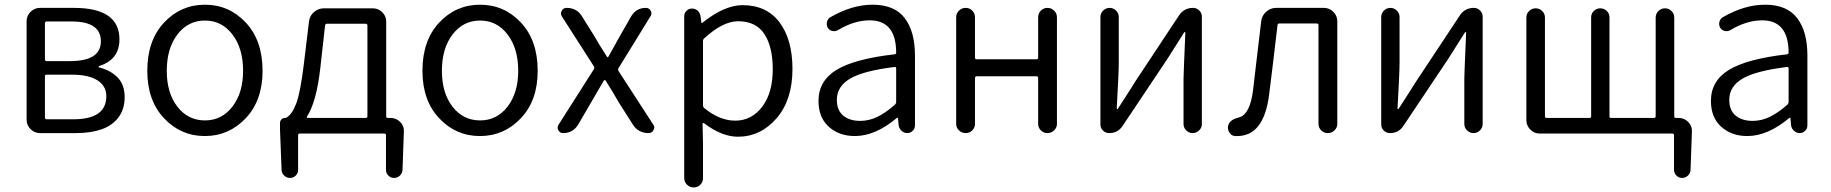

<svg xmlns="http://www.w3.org/2000/svg" viewBox="-20 -574 7897 828"><path d="M152.3 0Q128.9 0 111.8 -17.1Q94.7 -34.2 94.7 -57.6V-482.4Q94.7 -505.9 111.8 -522.9Q128.9 -540 152.3 -540H298.8Q495.1 -540 495.1 -404.3Q495.1 -316.4 407.2 -289.1Q405.3 -288.1 405.3 -286.1Q405.3 -284.2 407.2 -283.2Q456.1 -271.5 486.8 -240.2Q517.6 -209 517.6 -155.3Q517.6 -102.5 490.7 -67.4Q463.9 -32.2 417.5 -16.1Q371.1 0 306.6 0ZM173.8 -318.4Q173.8 -310.5 181.6 -310.5H282.2Q415 -310.5 415 -396Q415 -481.4 289.1 -481.4H181.6Q173.8 -481.4 173.8 -473.6ZM173.8 -67.4Q173.8 -59.6 181.6 -59.6H296.9Q438.5 -59.6 438.5 -159.2Q438.5 -203.1 400.4 -227.5Q362.3 -252 290 -252H181.6Q173.8 -252 173.8 -245.1Z M615.2 -268.6Q615.2 -399.4 687.5 -476.6Q759.8 -553.7 863.8 -553.7Q967.8 -553.7 1040 -476.6Q1112.3 -399.4 1112.3 -268.6Q1112.3 -140.6 1039.6 -64Q966.8 12.7 863.3 12.7Q759.8 12.7 687.5 -64Q615.2 -140.6 615.2 -268.6ZM1028.3 -268.6Q1028.3 -365.2 982.4 -425.3Q936.5 -485.4 863.8 -485.4Q791 -485.4 745.1 -425.3Q699.2 -365.2 699.2 -268.6Q699.2 -172.9 745.1 -113.8Q791 -54.7 863.8 -54.7Q936.5 -54.7 982.4 -114.3Q1028.3 -173.8 1028.3 -268.6Z M1390.6 -471.7Q1382.8 -471.7 1381.8 -463.9L1361.3 -280.3Q1344.7 -133.8 1303.7 -71.3Q1302.7 -69.3 1303.7 -67.4Q1304.7 -65.4 1307.6 -65.4H1556.6Q1564.5 -65.4 1564.5 -72.3V-463.9Q1564.5 -471.7 1556.6 -471.7ZM1645.5 -72.3Q1645.5 -65.4 1652.3 -65.4H1664.1Q1688.5 -65.4 1705.6 -48.3Q1722.7 -31.2 1721.7 -7.8L1715.8 159.2Q1714.8 173.8 1704.1 183.6Q1693.4 193.4 1679.2 193.4Q1665 193.4 1654.8 183.1Q1644.5 172.9 1644.5 158.2V8.8Q1644.5 2 1636.7 2H1273.4Q1265.6 2 1265.6 8.8V158.2Q1265.6 172.9 1255.4 183.1Q1245.1 193.4 1231 193.4Q1216.8 193.4 1206.1 183.6Q1195.3 173.8 1194.3 159.2L1187.5 -14.6V-43Q1187.5 -52.7 1193.8 -59.1Q1200.2 -65.4 1209 -65.4Q1211.9 -65.4 1214.8 -66.4Q1240.2 -81.1 1257.8 -128.4Q1275.4 -175.8 1290 -294.9L1312.5 -481.4Q1315.4 -505.9 1334 -522Q1352.5 -538.1 1377 -538.1H1587.9Q1611.3 -538.1 1628.4 -521.5Q1645.5 -504.9 1645.5 -480.5Z M1801.8 -268.6Q1801.8 -399.4 1874 -476.6Q1946.3 -553.7 2050.3 -553.7Q2154.3 -553.7 2226.6 -476.6Q2298.8 -399.4 2298.8 -268.6Q2298.8 -140.6 2226.1 -64Q2153.3 12.7 2049.8 12.7Q1946.3 12.7 1874 -64Q1801.8 -140.6 1801.8 -268.6ZM2214.8 -268.6Q2214.8 -365.2 2168.9 -425.3Q2123 -485.4 2050.3 -485.4Q1977.5 -485.4 1931.6 -425.3Q1885.7 -365.2 1885.7 -268.6Q1885.7 -172.9 1931.6 -113.8Q1977.5 -54.7 2050.3 -54.7Q2123 -54.7 2168.9 -114.3Q2214.8 -173.8 2214.8 -268.6Z M2408.2 0Q2394.5 0 2387.7 -12.7Q2384.8 -17.6 2384.8 -23.4Q2384.8 -30.3 2388.7 -36.1L2541 -275.4Q2544.9 -282.2 2541 -288.1L2403.3 -502.9Q2395.5 -514.6 2402.3 -527.3Q2409.2 -540 2423.8 -540Q2467.8 -540 2490.2 -502.9L2543.9 -417Q2560.5 -386.7 2597.7 -329.1Q2598.6 -327.1 2600.6 -327.1Q2602.5 -327.1 2603.5 -329.1Q2611.3 -342.8 2627.9 -372.6Q2644.5 -402.3 2652.3 -417L2702.1 -503.9Q2723.6 -540 2765.6 -540Q2779.3 -540 2786.1 -527.8Q2793 -515.6 2785.2 -503.9L2647.5 -280.3Q2643.6 -274.4 2647.5 -267.6L2796.9 -37.1Q2801.8 -31.2 2801.8 -24.4Q2801.8 -18.6 2797.9 -12.7Q2791 0 2777.3 0Q2732.4 0 2709 -37.1L2649.4 -130.9Q2624 -175.8 2591.8 -226.6Q2590.8 -228.5 2588.4 -228.5Q2585.9 -228.5 2584 -226.6Q2578.1 -216.8 2528.3 -130.9L2473.6 -37.1Q2451.2 0 2408.2 0Z M2930.7 194.3V-503.9Q2930.7 -517.6 2940.4 -527.3Q2950.2 -537.1 2963.9 -537.1Q2978.5 -537.1 2988.8 -527.8Q2999 -518.6 3001 -504.9L3004.9 -475.6Q3004.9 -474.6 3006.3 -474.6Q3007.8 -474.6 3008.8 -475.6Q3104.5 -551.8 3181.6 -551.8Q3286.1 -551.8 3341.8 -477.5Q3397.5 -403.3 3397.5 -276.4Q3397.5 -142.6 3328.6 -63.5Q3259.8 15.6 3162.1 15.6Q3092.8 15.6 3015.6 -43Q3013.7 -43.9 3011.7 -43Q3009.8 -42 3009.8 -40L3011.7 47.9V194.3Q3011.7 210.9 3000 222.7Q2988.3 234.4 2971.7 234.4Q2955.1 234.4 2942.9 222.7Q2930.7 210.9 2930.7 194.3ZM3150.4 -53.7Q3221.7 -53.7 3267.1 -113.8Q3312.5 -173.8 3312.5 -275.4Q3312.5 -372.1 3276.4 -427.2Q3240.2 -482.4 3163.1 -482.4Q3097.7 -482.4 3017.6 -409.2Q3011.7 -404.3 3011.7 -397.5V-120.1Q3011.7 -112.3 3017.6 -107.4Q3084 -53.7 3150.4 -53.7Z M3667 12.7Q3598.6 12.7 3554.2 -27.3Q3509.8 -67.4 3509.8 -138.7Q3509.8 -225.6 3587.9 -272.9Q3666 -320.3 3837.9 -339.8Q3845.7 -340.8 3844.7 -348.6Q3843.8 -486.3 3730.5 -486.3Q3664.1 -486.3 3593.8 -444.3Q3582 -437.5 3569.3 -440.4Q3556.6 -443.4 3549.8 -454.1Q3543 -466.8 3546.4 -480Q3549.8 -493.2 3561.5 -500Q3654.3 -553.7 3743.2 -553.7Q3837.9 -553.7 3881.8 -495.6Q3925.8 -437.5 3925.8 -335V-33.2Q3925.8 -19.5 3916 -9.8Q3906.2 0 3892.6 0Q3878.9 0 3868.2 -9.8Q3857.4 -19.5 3855.5 -33.2L3852.5 -64.5Q3852.5 -66.4 3851.1 -66.4Q3849.6 -66.4 3847.7 -65.4Q3754.9 12.7 3667 12.7ZM3689.5 -52.7Q3727.5 -52.7 3763.2 -69.8Q3798.8 -86.9 3839.8 -123Q3844.7 -127.9 3844.7 -135.7V-278.3Q3844.7 -285.2 3839.8 -285.2Q3838.9 -285.2 3837.9 -285.2Q3703.1 -268.6 3646 -234.9Q3588.9 -201.2 3588.9 -143.6Q3588.9 -97.7 3616.7 -75.2Q3644.5 -52.7 3689.5 -52.7Z M4103.5 -40V-499Q4103.5 -516.6 4115.7 -528.3Q4127.9 -540 4144.5 -540Q4161.1 -540 4172.9 -528.3Q4184.6 -516.6 4184.6 -499V-325.2Q4184.6 -318.4 4192.4 -318.4H4449.2Q4457 -318.4 4457 -325.2V-499Q4457 -516.6 4468.8 -528.3Q4480.5 -540 4497.1 -540Q4513.7 -540 4525.9 -528.3Q4538.1 -516.6 4538.1 -499V-40Q4538.1 -23.4 4525.9 -11.7Q4513.7 0 4497.1 0Q4480.5 0 4468.8 -11.7Q4457 -23.4 4457 -40V-237.3Q4457 -245.1 4449.2 -245.1H4192.4Q4184.6 -245.1 4184.6 -237.3V-40Q4184.6 -23.4 4172.9 -11.7Q4161.1 0 4144.5 0Q4127.9 0 4115.7 -11.7Q4103.5 -23.4 4103.5 -40Z M4763.7 0Q4748 0 4736.8 -10.7Q4725.6 -21.5 4725.6 -37.1V-501Q4725.6 -516.6 4737.3 -528.3Q4749 -540 4765.1 -540Q4781.2 -540 4793 -528.3Q4804.7 -516.6 4804.7 -501V-303.7Q4804.7 -260.7 4795.9 -106.4Q4795.9 -103.5 4798.3 -103.5Q4800.8 -103.5 4801.8 -106.4Q4811.5 -122.1 4837.9 -162.6Q4864.3 -203.1 4874 -219.7L5065.4 -508.8Q5086.9 -540 5125 -540Q5140.6 -540 5151.9 -528.8Q5163.1 -517.6 5163.1 -502V-39.1Q5163.1 -23.4 5151.4 -11.7Q5139.6 0 5123.5 0Q5107.4 0 5095.7 -11.7Q5084 -23.4 5084 -39.1V-235.4Q5084 -252 5091.8 -433.6Q5091.8 -435.5 5089.8 -435.5Q5087.9 -435.5 5086.9 -434.6Q5031.2 -347.7 5014.6 -320.3L4821.3 -31.2Q4800.8 0 4763.7 0Z M5315.4 12.7Q5310.5 12.7 5306.6 12.7Q5290 11.7 5282.2 -2Q5275.4 -11.7 5275.4 -23.4Q5275.4 -27.3 5276.4 -32.2Q5282.2 -57.6 5322.3 -67.4Q5371.1 -80.1 5383.8 -185.5Q5387.7 -218.8 5399.9 -322.3Q5412.1 -425.8 5418.9 -482.4Q5421.9 -506.8 5440.4 -523.4Q5459 -540 5483.4 -540H5689.5Q5712.9 -540 5730 -522.9Q5747.1 -505.9 5747.1 -482.4V-40Q5747.1 -23.4 5734.9 -11.7Q5722.7 0 5706.1 0Q5689.5 0 5677.7 -11.7Q5666 -23.4 5666 -40V-465.8Q5666 -472.7 5658.2 -472.7H5497.1Q5490.2 -472.7 5489.3 -465.8Q5464.8 -256.8 5453.1 -166Q5430.7 12.7 5315.4 12.7Z M5974.6 0Q5959 0 5947.8 -10.7Q5936.5 -21.5 5936.5 -37.1V-501Q5936.5 -516.6 5948.2 -528.3Q5960 -540 5976.1 -540Q5992.2 -540 6003.9 -528.3Q6015.6 -516.6 6015.6 -501V-303.7Q6015.6 -260.7 6006.8 -106.4Q6006.8 -103.5 6009.3 -103.5Q6011.7 -103.5 6012.7 -106.4Q6022.5 -122.1 6048.8 -162.6Q6075.2 -203.1 6085 -219.7L6276.4 -508.8Q6297.9 -540 6335.9 -540Q6351.6 -540 6362.8 -528.8Q6374 -517.6 6374 -502V-39.1Q6374 -23.4 6362.3 -11.7Q6350.6 0 6334.5 0Q6318.4 0 6306.6 -11.7Q6294.9 -23.4 6294.9 -39.1V-235.4Q6294.9 -252 6302.7 -433.6Q6302.7 -435.5 6300.8 -435.5Q6298.8 -435.5 6297.9 -434.6Q6242.2 -347.7 6225.6 -320.3L6032.2 -31.2Q6011.7 0 5974.6 0Z M7200.2 -72.3Q7200.2 -65.4 7207 -65.4H7218.8Q7243.2 -65.4 7260.3 -48.3Q7277.3 -31.2 7276.4 -7.8L7270.5 159.2Q7269.5 173.8 7258.8 183.6Q7248 193.4 7233.9 193.4Q7219.7 193.4 7209.5 183.1Q7199.2 172.9 7199.2 158.2V8.8Q7199.2 2 7191.4 2H6620.1Q6596.7 2 6579.6 -15.1Q6562.5 -32.2 6562.5 -55.7V-498Q6562.5 -514.6 6574.2 -526.4Q6585.9 -538.1 6602.5 -538.1Q6619.1 -538.1 6630.9 -526.4Q6642.6 -514.6 6642.6 -498V-72.3Q6642.6 -65.4 6650.4 -65.4H6834Q6841.8 -65.4 6841.8 -72.3V-499Q6841.8 -515.6 6853.5 -526.9Q6865.2 -538.1 6881.3 -538.1Q6897.5 -538.1 6909.2 -526.9Q6920.9 -515.6 6920.9 -499V-72.3Q6920.9 -65.4 6927.7 -65.4H7112.3Q7120.1 -65.4 7120.1 -72.3V-498Q7120.1 -514.6 7131.8 -526.4Q7143.6 -538.1 7160.2 -538.1Q7176.8 -538.1 7188.5 -526.4Q7200.2 -514.6 7200.2 -498Z M7515.6 12.7Q7447.3 12.7 7402.8 -27.3Q7358.4 -67.4 7358.4 -138.7Q7358.4 -225.6 7436.5 -272.9Q7514.6 -320.3 7686.5 -339.8Q7694.3 -340.8 7693.4 -348.6Q7692.4 -486.3 7579.1 -486.3Q7512.7 -486.3 7442.4 -444.3Q7430.7 -437.5 7418 -440.4Q7405.3 -443.4 7398.4 -454.1Q7391.6 -466.8 7395 -480Q7398.4 -493.2 7410.2 -500Q7502.9 -553.7 7591.8 -553.7Q7686.5 -553.7 7730.5 -495.6Q7774.4 -437.5 7774.4 -335V-33.2Q7774.4 -19.5 7764.6 -9.8Q7754.9 0 7741.2 0Q7727.5 0 7716.8 -9.8Q7706.1 -19.5 7704.1 -33.2L7701.2 -64.5Q7701.2 -66.4 7699.7 -66.4Q7698.2 -66.4 7696.3 -65.4Q7603.5 12.7 7515.6 12.7ZM7538.1 -52.7Q7576.2 -52.7 7611.8 -69.8Q7647.5 -86.9 7688.5 -123Q7693.4 -127.9 7693.4 -135.7V-278.3Q7693.4 -285.2 7688.5 -285.2Q7687.5 -285.2 7686.5 -285.2Q7551.8 -268.6 7494.6 -234.9Q7437.5 -201.2 7437.5 -143.6Q7437.5 -97.7 7465.3 -75.2Q7493.2 -52.7 7538.1 -52.7Z"/></svg>

Font: Gen Jyuu Gothic Normal
Style: Regular
Weight: 300
Designer: [Source Han Sans]
Ryoko NISHIZUKA  (kana & ideographs); Paul D. Hunt (Latin, Greek & Cyrillic); Wenlong ZHANG  (bopomofo
Version: Version 1.002.20150607